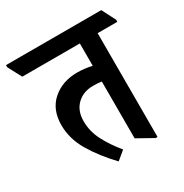

<svg xmlns="http://www.w3.org/2000/svg" viewBox="-199 -744 842 878"><g transform="rotate(-30 222.0 -304.5)"><path d="M178 15Q114 -52 74 -119.5Q34 -187 34 -259Q34 -341 86 -386.5Q138 -432 216 -432Q236 -432 257 -429.5Q278 -427 294 -423V-541H-10L-48 -613V-624H455L492 -552V-541H388V7H378L294 -40V-340Q273 -343 249 -343Q197 -343 164 -311Q131 -279 131 -224Q131 -171 156 -122Q181 -73 223 -22Z"/></g></svg>

Font: Noto Serif Devanagari ExtraCondensed SemiBold
Style: Regular
Weight: 600
Width: 2
Designer: Universal Thirst, Indian Type Foundry and the Monotype Design Team
Foundry: Monotype Imaging Inc.
Version: Version 2.004; ttfautohint (v1.8.4.7-5d5b)